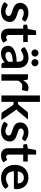

<svg xmlns="http://www.w3.org/2000/svg" viewBox="1438 -2220 791 3706"><g transform="rotate(90 1833.0 -367.5)"><path d="M370.5 -413Q365.5 -405 360 -401.8Q354.5 -398.5 346 -398.5Q337 -398.5 326.8 -403.5Q316.5 -408.5 303 -414.8Q289.5 -421 272 -426Q254.5 -431 231.5 -431Q195 -431 174 -415.8Q153 -400.5 153 -375Q153 -358.5 163.8 -347.2Q174.5 -336 192.2 -327.5Q210 -319 232.5 -312.2Q255 -305.5 278.5 -297.5Q302 -289.5 324.5 -279.2Q347 -269 364.8 -253.2Q382.5 -237.5 393.2 -215.5Q404 -193.5 404 -162.5Q404 -125.5 390.5 -94.2Q377 -63 351 -40.2Q325 -17.5 286.8 -4.8Q248.5 8 199 8Q172.5 8 147.2 3.2Q122 -1.5 98.8 -10Q75.5 -18.5 55.8 -30Q36 -41.5 21 -55L49.5 -102Q55 -110.5 62.5 -115Q70 -119.5 81.5 -119.5Q93 -119.5 103.2 -113Q113.5 -106.5 127 -99Q140.5 -91.5 158.8 -85Q177 -78.5 205 -78.5Q227 -78.5 242.8 -83.8Q258.5 -89 268.8 -97.5Q279 -106 283.8 -117.2Q288.5 -128.5 288.5 -140.5Q288.5 -158.5 277.8 -170Q267 -181.5 249.2 -190Q231.5 -198.5 208.8 -205.2Q186 -212 162.2 -220Q138.5 -228 115.8 -238.8Q93 -249.5 75.2 -266Q57.5 -282.5 46.8 -306.5Q36 -330.5 36 -364.5Q36 -396 48.5 -424.5Q61 -453 85.2 -474.2Q109.5 -495.5 145.8 -508.2Q182 -521 229.5 -521Q282.5 -521 326 -503.5Q369.5 -486 398.5 -457.5Z M671.5 8Q605 8 569 -29.8Q533 -67.5 533 -134V-420.5H481Q471 -420.5 463.8 -427Q456.5 -433.5 456.5 -446.5V-495.5L539 -509L565 -649Q567 -659 574.2 -664.5Q581.5 -670 592.5 -670H656.5V-508.5H791.5V-420.5H656.5V-142.5Q656.5 -118.5 668.5 -105Q680.5 -91.5 700.5 -91.5Q712 -91.5 719.8 -94.2Q727.5 -97 733.2 -100Q739 -103 743.5 -105.8Q748 -108.5 752.5 -108.5Q758 -108.5 761.5 -105.8Q765 -103 769 -97.5L806 -37.5Q779 -15 744 -3.5Q709 8 671.5 8Z M1292 0H1236.5Q1219 0 1209 -5.2Q1199 -10.5 1194 -26.5L1183 -63Q1163.5 -45.5 1144.8 -32.2Q1126 -19 1106 -10Q1086 -1 1063.5 3.5Q1041 8 1013.5 8Q981 8 953.5 -0.8Q926 -9.5 906.2 -27Q886.5 -44.5 875.5 -70.5Q864.5 -96.5 864.5 -131Q864.5 -160 879.8 -188.2Q895 -216.5 930.5 -239.2Q966 -262 1025 -277Q1084 -292 1171.5 -294V-324Q1171.5 -375.5 1150 -400.2Q1128.5 -425 1086.5 -425Q1056.5 -425 1036.5 -418Q1016.5 -411 1001.8 -402.2Q987 -393.5 974.5 -386.5Q962 -379.5 947 -379.5Q934.5 -379.5 925.5 -386Q916.5 -392.5 911 -402L888.5 -441.5Q977 -522.5 1102 -522.5Q1147 -522.5 1182.2 -507.8Q1217.5 -493 1242 -466.8Q1266.5 -440.5 1279.2 -404Q1292 -367.5 1292 -324ZM1052 -77Q1071 -77 1087 -80.5Q1103 -84 1117.2 -91Q1131.5 -98 1144.8 -108.2Q1158 -118.5 1171.5 -132.5V-219Q1117.5 -216.5 1081.2 -209.8Q1045 -203 1023 -192.5Q1001 -182 991.8 -168Q982.5 -154 982.5 -137.5Q982.5 -105 1001.8 -91Q1021 -77 1052 -77ZM1072.5 -646Q1072.5 -632 1067 -619.8Q1061.5 -607.5 1051.8 -598.5Q1042 -589.5 1029.2 -584.2Q1016.5 -579 1002.5 -579Q989 -579 976.8 -584.2Q964.5 -589.5 955 -598.5Q945.5 -607.5 940 -619.8Q934.5 -632 934.5 -646Q934.5 -660.5 940 -673.2Q945.5 -686 955 -695.5Q964.5 -705 976.8 -710.5Q989 -716 1002.5 -716Q1016.5 -716 1029.2 -710.5Q1042 -705 1051.8 -695.5Q1061.5 -686 1067 -673.2Q1072.5 -660.5 1072.5 -646ZM1259.5 -646Q1259.5 -632 1254 -619.8Q1248.5 -607.5 1239 -598.5Q1229.5 -589.5 1216.8 -584.2Q1204 -579 1190 -579Q1176 -579 1163.5 -584.2Q1151 -589.5 1141.8 -598.5Q1132.5 -607.5 1127 -619.8Q1121.5 -632 1121.5 -646Q1121.5 -660.5 1127 -673.2Q1132.5 -686 1141.8 -695.5Q1151 -705 1163.5 -710.5Q1176 -716 1190 -716Q1204 -716 1216.8 -710.5Q1229.5 -705 1239 -695.5Q1248.5 -686 1254 -673.2Q1259.5 -660.5 1259.5 -646Z M1413.5 0V-513H1486Q1505 -513 1512.5 -506Q1520 -499 1522.5 -482L1530 -420Q1557.5 -468 1594.2 -495.2Q1631 -522.5 1677.5 -522.5Q1715.5 -522.5 1740.5 -505L1724.5 -412.5Q1723 -403.5 1718 -399.8Q1713 -396 1704.5 -396Q1697 -396 1684 -399.5Q1671 -403 1649.5 -403Q1610.5 -403 1583.2 -381.8Q1556 -360.5 1537 -319.5V0Z M1947 -743V-317.5H1970Q1982.5 -317.5 1989.5 -321Q1996.5 -324.5 2004.5 -334L2132 -491.5Q2140.5 -501.5 2150 -507.2Q2159.5 -513 2175 -513H2288L2128.5 -322.5Q2120 -312 2111 -303.2Q2102 -294.5 2091.5 -288Q2102 -280.5 2110 -270.5Q2118 -260.5 2126 -249L2297 0H2185.5Q2171 0 2161 -5Q2151 -10 2143 -22L2012.5 -216.5Q2005 -228 1997.5 -231.5Q1990 -235 1975 -235H1947V0H1823.5V-743Z M2678 -413Q2673 -405 2667.5 -401.8Q2662 -398.5 2653.5 -398.5Q2644.5 -398.5 2634.2 -403.5Q2624 -408.5 2610.5 -414.8Q2597 -421 2579.5 -426Q2562 -431 2539 -431Q2502.5 -431 2481.5 -415.8Q2460.5 -400.5 2460.5 -375Q2460.5 -358.5 2471.2 -347.2Q2482 -336 2499.8 -327.5Q2517.5 -319 2540 -312.2Q2562.5 -305.5 2586 -297.5Q2609.5 -289.5 2632 -279.2Q2654.5 -269 2672.2 -253.2Q2690 -237.5 2700.8 -215.5Q2711.5 -193.5 2711.5 -162.5Q2711.5 -125.5 2698 -94.2Q2684.5 -63 2658.5 -40.2Q2632.5 -17.5 2594.2 -4.8Q2556 8 2506.5 8Q2480 8 2454.8 3.2Q2429.5 -1.5 2406.2 -10Q2383 -18.5 2363.2 -30Q2343.5 -41.5 2328.5 -55L2357 -102Q2362.5 -110.5 2370 -115Q2377.5 -119.5 2389 -119.5Q2400.5 -119.5 2410.8 -113Q2421 -106.5 2434.5 -99Q2448 -91.5 2466.2 -85Q2484.5 -78.5 2512.5 -78.5Q2534.5 -78.5 2550.2 -83.8Q2566 -89 2576.2 -97.5Q2586.5 -106 2591.2 -117.2Q2596 -128.5 2596 -140.5Q2596 -158.5 2585.2 -170Q2574.5 -181.5 2556.8 -190Q2539 -198.5 2516.2 -205.2Q2493.5 -212 2469.8 -220Q2446 -228 2423.2 -238.8Q2400.5 -249.5 2382.8 -266Q2365 -282.5 2354.2 -306.5Q2343.5 -330.5 2343.5 -364.5Q2343.5 -396 2356 -424.5Q2368.5 -453 2392.8 -474.2Q2417 -495.5 2453.2 -508.2Q2489.5 -521 2537 -521Q2590 -521 2633.5 -503.5Q2677 -486 2706 -457.5Z M2979 8Q2912.5 8 2876.5 -29.8Q2840.5 -67.5 2840.5 -134V-420.5H2788.5Q2778.5 -420.5 2771.2 -427Q2764 -433.5 2764 -446.5V-495.5L2846.5 -509L2872.5 -649Q2874.5 -659 2881.8 -664.5Q2889 -670 2900 -670H2964V-508.5H3099V-420.5H2964V-142.5Q2964 -118.5 2976 -105Q2988 -91.5 3008 -91.5Q3019.5 -91.5 3027.2 -94.2Q3035 -97 3040.8 -100Q3046.5 -103 3051 -105.8Q3055.5 -108.5 3060 -108.5Q3065.5 -108.5 3069 -105.8Q3072.5 -103 3076.5 -97.5L3113.5 -37.5Q3086.5 -15 3051.5 -3.5Q3016.5 8 2979 8Z M3409.5 -521Q3458 -521 3498.8 -505.5Q3539.5 -490 3569 -460.2Q3598.5 -430.5 3615 -387.2Q3631.5 -344 3631.5 -288.5Q3631.5 -274.5 3630.2 -265.2Q3629 -256 3625.8 -250.8Q3622.5 -245.5 3617 -243.2Q3611.5 -241 3603 -241H3286Q3291.5 -162 3328.5 -125Q3365.5 -88 3426.5 -88Q3456.5 -88 3478.2 -95Q3500 -102 3516.2 -110.5Q3532.5 -119 3544.8 -126Q3557 -133 3568.5 -133Q3582.5 -133 3591 -121.5L3627 -76.5Q3606.5 -52.5 3581 -36.2Q3555.5 -20 3527.8 -10.2Q3500 -0.5 3471.2 3.5Q3442.5 7.5 3415.5 7.5Q3362 7.5 3316 -10.2Q3270 -28 3236 -62.8Q3202 -97.5 3182.5 -148.8Q3163 -200 3163 -267.5Q3163 -320 3180 -366.2Q3197 -412.5 3228.8 -446.8Q3260.5 -481 3306.2 -501Q3352 -521 3409.5 -521ZM3412 -432.5Q3357.5 -432.5 3327.2 -402Q3297 -371.5 3288.5 -315.5H3520.5Q3520.5 -339.5 3514 -360.8Q3507.5 -382 3494 -398Q3480.5 -414 3460 -423.2Q3439.5 -432.5 3412 -432.5Z"/></g></svg>

Font: Lato TR
Style: Bold
Weight: 700
Designer: Lukasz Dziedzic
Foundry: tyPoland Lukasz Dziedzic
Version: Version 1.104 2013